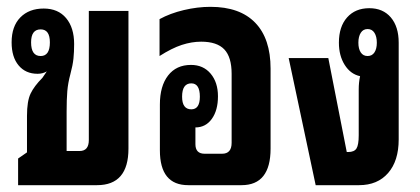

<svg xmlns="http://www.w3.org/2000/svg" viewBox="-20 -542 1229 562"><path d="M33 0V-78L59 -96V-203Q59 -246 69.5 -268Q80 -290 104 -314Q112 -326 117 -333Q105 -326 90 -326Q55 -326 34.5 -350.5Q14 -375 14 -418Q14 -465 39.5 -491Q65 -517 108 -517Q150 -517 173.5 -489Q197 -461 197 -413Q197 -390 195 -370.5Q193 -351 186 -325Q179 -299 177 -275Q175 -251 175 -215V-100H213Q240 -100 240 -132V-510H356V-107Q356 0 264 0ZM99 -378Q126 -378 126 -418Q126 -456 99 -456Q71 -456 71 -418Q71 -378 99 -378Z M531 0Q448 0 448 -102V-236Q448 -290 472 -321Q496 -352 539 -352Q575 -352 596.5 -326.5Q618 -301 618 -260Q618 -219 600 -194Q582 -169 552 -169V-120Q552 -92 579 -92H630Q658 -92 658 -124V-326Q658 -375 636.5 -397.5Q615 -420 569 -420Q541 -420 512 -410.5Q483 -401 447 -378V-486Q478 -503 518 -512.5Q558 -522 596 -522Q682 -522 727 -475.5Q772 -429 772 -341V-107Q772 0 687 0ZM540 -222Q565 -222 565 -259Q565 -298 540 -298Q513 -298 513 -259Q513 -222 540 -222Z M904 0 825 -372H941L995 -97H999Q1017 -97 1023.5 -107.5Q1030 -118 1030 -146V-280Q1030 -301 1034 -319Q1006 -325 989 -352Q972 -379 972 -417Q972 -464 996 -491Q1020 -518 1061 -518Q1101 -518 1124 -491Q1147 -464 1147 -417V-134Q1147 -71 1116 -35.5Q1085 0 1031 0ZM1056 -378Q1069 -378 1076 -388.5Q1083 -399 1083 -417Q1083 -435 1076 -446Q1069 -457 1056 -457Q1043 -457 1036 -446Q1029 -435 1029 -417Q1029 -399 1036 -388.5Q1043 -378 1056 -378Z"/></svg>

Font: Noto Sans Thai Looped UI Condensed
Style: Bold
Weight: 700
Width: 3
Designer: Cadson Demak Team
Foundry: Cadson Demak Co., Ltd.
Version: Version 1.000